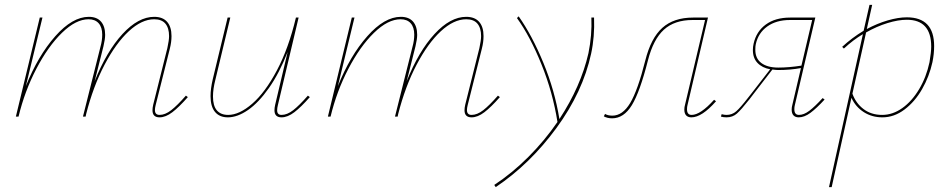

<svg xmlns="http://www.w3.org/2000/svg" viewBox="-20 -478 3890 787"><path d="M750 -80Q714 -39 686.5 -18Q659 3 634 3Q605 3 605 -26Q605 -36 608 -49L666 -281Q673 -313 673 -330Q673 -363 658 -381Q643 -399 612 -399Q561 -399 508 -350Q455 -301 408.5 -212.5Q362 -124 333 -10L331 0H320L392 -287Q399 -312 399 -336Q399 -366 384.5 -382.5Q370 -399 343 -399Q291 -399 234 -343.5Q177 -288 129 -196Q81 -104 56 0H45L143 -406H154L86 -125Q136 -250 206.5 -329.5Q277 -409 344 -409Q377 -409 394 -389.5Q411 -370 411 -335Q411 -318 404 -288L368 -145Q417 -268 482 -338.5Q547 -409 612 -409Q647 -409 665 -388.5Q683 -368 683 -330Q683 -305 676 -278L618 -47Q615 -35 615 -27Q615 -7 634 -7Q657 -7 682 -26.5Q707 -46 742 -86Z M1250 -80Q1214 -39 1186.5 -18Q1159 3 1134 3Q1105 3 1105 -26Q1105 -36 1108 -49L1159 -265Q1125 -178 1082.5 -117.5Q1040 -57 996.5 -27Q953 3 914 3Q880 3 861.5 -19Q843 -41 843 -84Q843 -114 852 -153L913 -406H924L863 -152Q853 -113 853 -83Q853 -44 869 -25.5Q885 -7 915 -7Q961 -7 1014 -53Q1067 -99 1115 -189.5Q1163 -280 1193 -406H1204L1119 -47Q1116 -35 1116 -26Q1116 -7 1134 -7Q1157 -7 1182 -26.5Q1207 -46 1242 -86Z M2029 -80Q1993 -39 1965.5 -18Q1938 3 1913 3Q1884 3 1884 -26Q1884 -36 1887 -49L1945 -281Q1952 -313 1952 -330Q1952 -363 1937 -381Q1922 -399 1891 -399Q1840 -399 1787 -350Q1734 -301 1687.5 -212.5Q1641 -124 1612 -10L1610 0H1599L1671 -287Q1678 -312 1678 -336Q1678 -366 1663.5 -382.5Q1649 -399 1622 -399Q1570 -399 1513 -343.5Q1456 -288 1408 -196Q1360 -104 1335 0H1324L1422 -406H1433L1365 -125Q1415 -250 1485.5 -329.5Q1556 -409 1623 -409Q1656 -409 1673 -389.5Q1690 -370 1690 -335Q1690 -318 1683 -288L1647 -145Q1696 -268 1761 -338.5Q1826 -409 1891 -409Q1926 -409 1944 -388.5Q1962 -368 1962 -330Q1962 -305 1955 -278L1897 -47Q1894 -35 1894 -27Q1894 -7 1913 -7Q1936 -7 1961 -26.5Q1986 -46 2021 -86Z M2403 -258Q2369 -101 2261 46.5Q2153 194 2012 289L2006 280Q2079 232 2145.5 165.5Q2212 99 2265 22Q2246 -99 2199.5 -214Q2153 -329 2099 -404L2106 -411Q2161 -333 2207.5 -220Q2254 -107 2273 10Q2361 -124 2392 -260Q2407 -334 2404 -406H2415Q2418 -327 2403 -258Z M2915 -63Q2857 3 2814 3Q2800 3 2792.5 -5Q2785 -13 2785 -29Q2785 -39 2788 -49L2870 -396H2819Q2745 -396 2701.5 -356.5Q2658 -317 2636 -231Q2603 -101 2570 -47Q2537 7 2489 7Q2470 7 2455 -1L2460 -11Q2472 -4 2490 -4Q2532 -4 2563 -55.5Q2594 -107 2625 -230Q2648 -322 2695 -364Q2742 -406 2821 -406H2882L2798 -47Q2796 -40 2796 -30Q2796 -7 2815 -7Q2851 -7 2907 -69Z M3360 -70Q3327 -34 3302 -15.5Q3277 3 3254 3Q3240 3 3232.5 -5Q3225 -13 3225 -29Q3225 -39 3228 -49L3263 -199Q3220 -191 3170 -191Q3162 -191 3146 -193L3068 -92Q3062 -85 3052 -71Q3018 -28 3000.5 -12.5Q2983 3 2958 3Q2946 3 2935 0L2938 -10Q2949 -7 2958 -7Q2981 -7 2998 -22Q3015 -37 3046 -77L3061 -96L3137 -194Q3104 -200 3085 -220Q3066 -240 3066 -273Q3066 -286 3069 -299Q3080 -349 3119 -377.5Q3158 -406 3219 -406H3322L3238 -47Q3236 -40 3236 -30Q3236 -7 3255 -7Q3275 -7 3297.5 -24Q3320 -41 3352 -76ZM3265 -209 3309 -396H3218Q3162 -396 3125 -369.5Q3088 -343 3078 -297Q3076 -289 3076 -274Q3076 -238 3101 -219.5Q3126 -201 3170 -201Q3214 -201 3265 -209Z M3809 -289Q3809 -257 3802 -223Q3789 -164 3759.5 -112.5Q3730 -61 3687.5 -29Q3645 3 3597 3Q3554 3 3520.5 -18.5Q3487 -40 3470 -77L3389 289H3378L3517 -338Q3478 -315 3439 -279L3432 -286Q3472 -323 3520 -352L3544 -458H3555L3533 -359Q3576 -382 3619 -394.5Q3662 -407 3697 -407Q3809 -407 3809 -289ZM3797 -287Q3797 -397 3697 -397Q3662 -397 3618 -383.5Q3574 -370 3530 -345L3474 -94Q3488 -55 3519.5 -31Q3551 -7 3596 -7Q3639 -7 3678.5 -35Q3718 -63 3747.5 -112.5Q3777 -162 3790 -223Q3797 -265 3797 -287Z"/></svg>

Font: Ysabeau Hairline
Style: Italic
Weight: 100
Italic angle: -12°
Designer: Christian Thalmann (Catharsis Fonts)
Version: Version 0.003